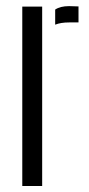

<svg xmlns="http://www.w3.org/2000/svg" viewBox="-20 -622 298 642"><path d="M164.5 -539.5V-590Q181.5 -601.5 211 -601.5Q219 -601.5 227.8 -601Q236.5 -600.5 242.5 -600.5V-547H211.5Q183 -547 164.5 -539.5ZM54.5 0V-600H121V0Z"/></svg>

Font: Big Shoulders Stencil Display
Style: Regular
Weight: 400
Designer: Patric King
Foundry: XO Type Co
Version: Version 1.000